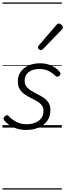

<svg xmlns="http://www.w3.org/2000/svg" viewBox="-20 -1030 528 1550"><path d="M193 19Q147 19 111 6.5Q75 -6 50 -24.5Q25 -43 13 -60Q7 -68 8.5 -75.5Q10 -83 19 -91Q29 -100 36.5 -100.5Q44 -101 51 -92Q74 -67 110 -47Q146 -27 195 -27Q234 -27 264.5 -39.5Q295 -52 313 -76Q331 -100 331 -134Q331 -163 316 -181.5Q301 -200 278 -213.5Q255 -227 228 -240Q201 -253 177.5 -269.5Q154 -286 139 -310.5Q124 -335 124 -373Q124 -417 146.5 -449.5Q169 -482 209 -500.5Q249 -519 302 -519Q344 -519 376.5 -507.5Q409 -496 431.5 -479Q454 -462 464 -447Q470 -438 468.5 -431.5Q467 -425 458 -417Q450 -411 442.5 -410.5Q435 -410 428 -417Q402 -443 370.5 -458Q339 -473 297 -473Q244 -473 211.5 -448Q179 -423 179 -378Q179 -349 194 -330Q209 -311 232.5 -297Q256 -283 283 -269.5Q310 -256 333.5 -240Q357 -224 372 -200.5Q387 -177 387 -141Q387 -90 361 -54Q335 -18 291 0.5Q247 19 193 19ZM310 -625Q304 -625 295 -632Q286 -639 286 -646Q286 -650 287.5 -654Q289 -658 293 -663L434 -827Q440 -834 444.5 -837Q449 -840 454 -840Q461 -840 469 -835Q477 -830 482.5 -822.5Q488 -815 488 -808Q488 -803 486 -799.5Q484 -796 480 -792L327 -634Q318 -625 310 -625ZM0 490H479V500H0ZM0 -20H479V0H0ZM0 -505H479V-500H0ZM0 -1010H479V-1000H0Z"/></svg>

Font: Playwrite TZ Guides
Style: Regular
Weight: 400
Designer: Veronika Burian, José Scaglione
Foundry: TypeTogether
Version: Version 1.003